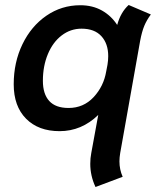

<svg xmlns="http://www.w3.org/2000/svg" viewBox="-20 -518 625 770"><path d="M342 139Q342 116 346 96L374 -57Q307 8 219 8Q134 8 84.5 -42Q35 -92 35 -180Q35 -268 70 -340.5Q105 -413 166 -455Q227 -497 302 -497Q351 -497 388.5 -476Q426 -455 450 -418Q464 -469 496 -498L585 -460Q568 -437 558.5 -414Q549 -391 542 -354L462 96Q459 114 459 129Q459 162 472 191L363 232Q342 187 342 139ZM406 -232 411 -258Q414 -276 414 -293Q414 -343 386.5 -373Q359 -403 307 -403Q263 -403 227.5 -376Q192 -349 172 -301Q152 -253 152 -194Q152 -141 177.5 -113Q203 -85 255 -85Q315 -85 355.5 -128.5Q396 -172 406 -232Z"/></svg>

Font: Niramit SemiBold
Style: Italic
Weight: 600
Italic angle: -10°
Designer: Katatrad Aksorn Co.,Ltd.
Foundry: Cadson Demak Co.,Ltd.
Version: Version 1.001; ttfautohint (v1.6)